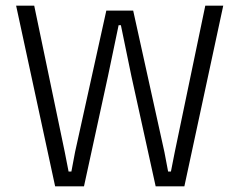

<svg xmlns="http://www.w3.org/2000/svg" viewBox="-20 -659 846 679"><path d="M175 0 37 -639H101L209 -121.5L222.5 -52.5H232.5L245.5 -121.5L356 -621.5H451L561.5 -121L574.5 -52.5H584.5L598 -121L706 -639H769.5L632 0H530.5L444.5 -390.5L407.5 -570H399.5L362 -390.5L277 0Z"/></svg>

Font: Anek Odia Medium Light
Style: Regular
Weight: 300
Version: Version 1.003